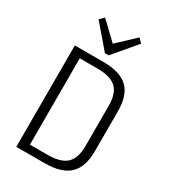

<svg xmlns="http://www.w3.org/2000/svg" viewBox="-223 -1042 1014 1148"><g transform="rotate(30 284.0 -467.5)"><path d="M81 -700H277Q394 -700 447.5 -649Q501 -598 501 -488V-212Q501 -103 447 -51.5Q393 0 277 0H81ZM132 -52H267Q357 -52 397 -89.5Q437 -127 437 -212V-488Q437 -574 397 -611Q357 -648 267 -648H132L145 -688V-11ZM419 -907 286 -750H260L126 -906L154 -935L283 -812H261L392 -935Z"/></g></svg>

Font: Pathway Extreme SemiCondensed ExtraLight
Style: Regular
Weight: 250
Width: 4
Version: Version 1.001;gftools[0.9.26]